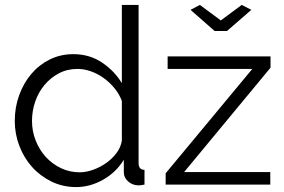

<svg xmlns="http://www.w3.org/2000/svg" viewBox="-20 -750 1153 780"><path d="M792 -730 877 -667 962 -730 1001 -710 902 -624H852L754 -710ZM653 -46 1005 -470H661V-521H1079V-475L728 -51H1078V0H653ZM289 10Q235 10 189 -12.5Q143 -35 110 -72Q77 -109 58.5 -157.5Q40 -206 40 -259Q40 -314 58 -363.5Q76 -413 107.5 -450Q139 -487 182.5 -508.5Q226 -530 278 -530Q344 -530 395 -495.5Q446 -461 475 -412V-730H543V-88Q543 -60 567 -60V0Q552 3 543 3Q519 3 501 -12.5Q483 -28 483 -50V-101Q452 -50 399 -20Q346 10 289 10ZM304 -50Q329 -50 357.5 -60Q386 -70 411 -87.5Q436 -105 453.5 -128.5Q471 -152 475 -179V-340Q465 -367 446 -390.5Q427 -414 402.5 -432Q378 -450 350 -460Q322 -470 295 -470Q253 -470 219 -452Q185 -434 160.5 -404.5Q136 -375 123 -337Q110 -299 110 -259Q110 -217 125 -179Q140 -141 166 -112.5Q192 -84 227.5 -67Q263 -50 304 -50Z"/></svg>

Font: Oxford Sans
Style: Regular
Weight: 400
Designer: Matt McInerney, Pablo Impallari, Rodrigo Fuenzalida
Foundry: Matt McInerney, Pablo Impallari, Rodrigo Fuenzalida
Version: Version 3.000g; ttfautohint (v1.5) -l 8 -r 28 -G 28 -x 14 -D